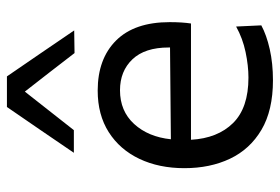

<svg xmlns="http://www.w3.org/2000/svg" viewBox="-150 -666 827 568"><g transform="rotate(-90 264.0 -382.5)"><path d="M310 11Q221 11 163.5 -23Q106 -57 78 -116Q50 -175 50 -251Q50 -326 77.5 -384Q105 -442 156.5 -474.8Q208 -507.5 279.5 -507.5Q373.5 -507.5 427.8 -453Q482 -398.5 482 -294.5Q482 -258 478 -231.5H134Q138.5 -152.5 183.5 -107Q228.5 -61.5 318 -61.5Q353 -61.5 393.5 -70Q434 -78.5 469 -98L472.5 -23.5Q444 -8 402 1.5Q360 11 310 11ZM280.5 -441.5Q219 -441.5 180.8 -399.8Q142.5 -358 135.5 -291L407 -293.5Q407 -295 407 -297.5Q407 -368 372 -404.8Q337 -441.5 280.5 -441.5ZM390.5 -576Q362 -613 333.8 -649.5Q305.5 -686 276.5 -723Q247.5 -686 219.5 -650.5Q191.5 -614.5 162.5 -578H95.5Q129 -627 163 -677Q197 -726.5 231 -776H321.5Q355.5 -726.5 389.5 -676.8Q423.5 -627 457.5 -577Z"/></g></svg>

Font: Heraclito
Style: Regular
Weight: 400
Designer: Kostas Bartsokas (font) & Cristiano Sobral (main changes)
Foundry: Kostas Bartsokas (font) & Cristiano Sobral (main changes)
Version: Version 1.00;July 8, 2020;FontCreator 13.0.0.2655 64-bit